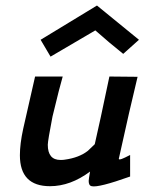

<svg xmlns="http://www.w3.org/2000/svg" viewBox="-20 -665 534 695"><path d="M483 -521 426 -470Q377 -509 325 -555Q290 -535 163 -460L127 -521L331 -645Q371 -613 483 -521ZM376 -388 478 -387Q450 -272 410 -90Q410 -88 413 -88Q419 -88 433 -95L451 -104V-26Q336 15 312 9Q301 7 301 -10Q301 -16 306 -44Q235 9 161 9Q52 9 52 -103Q52 -144 64 -199Q69 -220 107 -388H207Q197 -355 170 -243Q153 -155 153 -141Q153 -86 199 -86Q209 -86 214 -87Q266 -94 298 -119Q314 -135 323 -143Q340 -216 376 -388Z"/></svg>

Font: GFS Neohellenic Rg
Style: Bold Italic
Weight: 700
Italic angle: -12°
Designer: Designed by Takis Katsoulidis and George D. Matthiopoulos.
Foundry: Designed by Takis Katsoulidis and George D. Matthiopoulos.
Version: Version 1.0